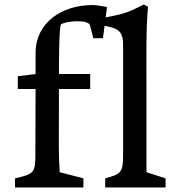

<svg xmlns="http://www.w3.org/2000/svg" viewBox="-20 -823 765 843"><path d="M45.9 0H346.2V-40L242.2 -66.9C239.7 -106.4 238.3 -143.6 238.3 -181.6C238.3 -258.3 238.8 -315.9 238.8 -432.1H376V-498H238.8C238.8 -538.1 238.8 -692.4 247.1 -715.3C262.2 -729.5 365.7 -740.2 375 -712.4L389.6 -655.3H432.1L449.7 -792C449.7 -792 409.2 -800.8 386.2 -800.8C249 -800.8 136.2 -721.7 136.2 -590.8V-498L58.1 -488.3V-432.1H136.2L135.3 -142.6C135.3 -64 127.9 -58.6 45.9 -40ZM441.9 0H707V-40L623 -66.9V-439.5C623 -559.1 620.6 -701.7 629.9 -793L611.8 -803.2C539.6 -767.1 527.8 -762.7 439 -745.6V-710C481.4 -699.7 520.5 -698.2 520.5 -628.4V-142.6C520.5 -64 510.3 -58.6 441.9 -40Z"/></svg>

Font: Donegal One
Style: Regular
Weight: 400
Designer: Gary Lonergan
Foundry: Sorkin Type Co.
Version: Version 1.004